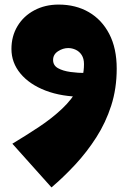

<svg xmlns="http://www.w3.org/2000/svg" viewBox="-20 -419 560 839"><path d="M205 400 34 209Q94 173 150.5 135.5Q207 98 251 56.5Q295 15 321 -33Q347 -81 347 -139Q347 -163 337 -178.5Q327 -194 311 -201.5Q295 -209 278 -209Q255 -209 233.5 -195Q212 -181 212 -157Q212 -133 233.5 -121Q255 -109 288 -104.5Q321 -100 355 -100L344 4Q250 4 179.5 -23Q109 -50 69.5 -97.5Q30 -145 30 -205Q30 -261 56.5 -305Q83 -349 130 -374Q177 -399 236 -399Q311 -399 368 -366Q425 -333 457.5 -270.5Q490 -208 490 -119Q490 -32 466 42.5Q442 117 401 181Q360 245 309.5 299.5Q259 354 205 400Z"/></svg>

Font: Marhey Light
Style: Bold
Weight: 700
Version: Version 1.000